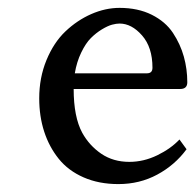

<svg xmlns="http://www.w3.org/2000/svg" viewBox="-20 -460 499 490"><path d="M170.9 -272.9H355Q369.1 -272.9 369.1 -287.1Q369.1 -339.4 342.5 -369.6Q315.9 -399.9 285.2 -399.9Q276.9 -399.9 265.9 -397Q254.9 -394 240 -385Q225.1 -376 211.9 -362.8Q198.7 -349.6 187.3 -325.9Q175.8 -302.2 170.9 -272.9ZM438 -104 456.1 -79.1Q426.3 -38.6 381.3 -14.4Q336.4 9.8 282.2 9.8Q232.4 9.8 193.4 -7.3Q154.3 -24.4 129.9 -54.7Q105.5 -85 92.8 -124Q80.1 -163.1 80.1 -209Q80.1 -261.7 98.6 -306.6Q117.2 -351.6 147 -379.9Q176.8 -408.2 212.9 -424.1Q249 -439.9 285.2 -439.9Q332 -439.9 367.2 -422.4Q402.3 -404.8 421.4 -376Q440.4 -347.2 449.2 -315.4Q458 -283.7 458 -250Q458 -232.9 439.9 -232.9H168Q168 -161.6 189.9 -121.1Q208 -88.4 238.5 -67.6Q269 -46.9 310.1 -46.9Q346.7 -46.9 381.3 -63.7Q416 -80.6 438 -104Z"/></svg>

Font: Linear Smooth
Style: Regular
Weight: 400
Designer: Philipp H. Poll, Flanker
Foundry: Philipp H. Poll, reworked by Flanker
Version: Version 1.061 | FøM Fix